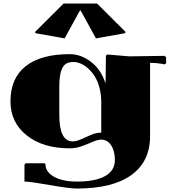

<svg xmlns="http://www.w3.org/2000/svg" viewBox="-20 -840 993 1100"><path d="M344.2 -819.8H536.1L699.2 -657.2L696.8 -649.9L529.8 -620.1L441.9 -779.8H438L350.1 -620.1L183.1 -649.9L181.2 -657.2ZM560.1 -80.1V-259.8Q559.6 -302.7 549.1 -340.3Q538.6 -377.9 522 -403.8Q505.4 -429.7 484.1 -448.5Q462.9 -467.3 441.4 -476.1Q419.9 -484.9 399.9 -484.9Q372.6 -484.9 355.7 -473.1Q338.9 -461.4 329.3 -430.2Q319.8 -398.9 319.8 -345.2V-180.2Q319.8 -29.8 397 -29.8Q417.5 -29.8 444.6 -42.2Q471.7 -54.7 502 -67.4Q532.2 -80.1 560.1 -80.1ZM839.8 -480V-60.1Q839.8 85.9 732.2 163.1Q624.5 240.2 419.9 240.2Q378.4 240.2 265.1 220.2Q151.9 200.2 120.1 200.2V103L127.9 95.2H234.9L240.2 100.1Q240.2 145 289.6 172.6Q338.9 200.2 419.9 200.2Q526.4 200.2 582.3 168.7Q638.2 137.2 638.2 77.1Q638.2 24.9 616.7 -7.6Q595.2 -40 560.1 -40Q540 -40 511.7 -27.6Q483.4 -15.1 449 -2.7Q414.6 9.8 379.9 9.8Q226.6 9.8 133.3 -64.2Q40 -138.2 40 -259.8Q40 -391.6 127 -460.7Q213.9 -529.8 379.9 -529.8Q443.8 -529.8 501.2 -485.8Q558.6 -441.9 584 -363.8L585 -373Q585 -379.9 585.9 -448.7Q586.9 -517.6 586.9 -521L594.2 -527.8L720.2 -517.1L922.9 -520L931.2 -512.2L932.1 -478L923.8 -471.2L908.2 -474.1Q877 -480 839.8 -480Z"/></svg>

Font: Yokawerad
Style: Regular
Weight: 500
Designer: gluk
Foundry: gluk
Version: Version 0.79